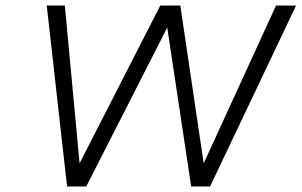

<svg xmlns="http://www.w3.org/2000/svg" viewBox="-20 -670 1084 690"><path d="M148 -650H213L266 -83L556 -650H628L712 -83L972 -650H1044L735 0H667L581 -571L290 0H221Z"/></svg>

Font: Overused Grotesk Book
Style: Italic
Weight: 350
Italic angle: -10°
Version: Version 0.003